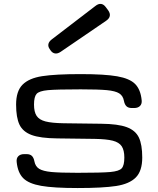

<svg xmlns="http://www.w3.org/2000/svg" viewBox="-20 -953 811 984"><path d="M65.4 -123.5Q63.5 -142.1 74 -152.6Q84.5 -163.1 104 -163.1H116.2Q133.8 -163.1 143.3 -154.1Q152.8 -145 156.2 -126.5Q161.1 -100.1 180.7 -87.9Q200.2 -75.7 243.7 -71.5Q287.1 -67.4 377.9 -67.4Q500.5 -67.4 545.7 -71.5Q590.8 -75.7 604 -90.6Q617.2 -105.5 617.2 -145.5Q617.2 -183.1 603.8 -203.4Q590.3 -223.6 558.1 -231.9Q525.9 -240.2 465.8 -241.2L272.9 -243.7Q186.5 -244.6 141.8 -261.2Q97.2 -277.8 79.8 -314.2Q62.5 -350.6 62.5 -417Q62.5 -485.8 95.5 -519Q128.4 -552.2 196.3 -562.7Q264.2 -573.2 393.6 -573.2Q516.1 -573.2 580.3 -562Q644.5 -550.8 672.6 -522.5Q700.7 -494.1 706.1 -439Q708 -420.4 697.5 -409.9Q687 -399.4 667.5 -399.4H655.3Q637.7 -399.4 628.2 -408.4Q618.7 -417.5 615.2 -436Q610.4 -462.4 590.8 -474.6Q571.3 -486.8 527.8 -491Q484.4 -495.1 393.6 -495.1Q271 -495.1 225.8 -491Q180.7 -486.8 167.5 -471.9Q154.3 -457 154.3 -417Q154.3 -379.4 167.7 -359.1Q181.2 -338.9 213.4 -330.6Q245.6 -322.3 305.7 -321.3L498.5 -318.8Q585 -317.9 629.6 -301.3Q674.3 -284.7 691.7 -248.3Q709 -211.9 709 -145.5Q709 -76.7 676 -43.5Q643.1 -10.3 575.2 0.2Q507.3 10.7 377.9 10.7Q255.4 10.7 191.2 -0.5Q127 -11.7 98.9 -40Q70.8 -68.4 65.4 -123.5ZM522.9 -915.5 534.2 -900.4Q545.4 -884.8 542.7 -871.1Q540 -857.4 523.4 -846.2L291 -687.5Q275.9 -677.2 262.7 -679Q249.5 -680.7 240.2 -693.4L234.9 -701.2Q225.6 -713.9 228 -726.8Q230.5 -739.7 245.1 -751L468.3 -921.9Q483.9 -934.6 497.8 -932.9Q511.7 -931.2 522.9 -915.5Z"/></svg>

Font: Gyrochrome
Style: Regular
Weight: 400
Designer: David Moles
Foundry: David Moles
Version: Version 1.005;Glyphs 3.2.3 (3260)